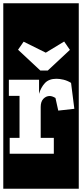

<svg xmlns="http://www.w3.org/2000/svg" viewBox="-30 -937 500 1170"><path d="M-10 213V-917H450V213ZM261 -507 396 -633 361 -684 249 -616 114 -683 80 -634 216 -507ZM314 -457Q268 -457 243.5 -430.5Q219 -404 208 -365V-451H24V-353H89V-97H29V0H298V-97H218V-285Q218 -318 234.5 -335Q251 -352 273 -352Q288 -352 308 -340L325 -263L423 -274L403 -432Q380 -446 356.5 -451.5Q333 -457 314 -457Z"/></svg>

Font: Zilla Slab Highlight
Style: Bold
Weight: 700
Designer: Typotheque Type Foundry
Foundry: Typotheque type foundry
Version: Version 1.1; 2017; ttfautohint (v1.6)